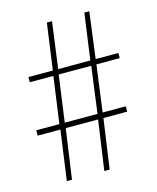

<svg xmlns="http://www.w3.org/2000/svg" viewBox="-109 -790 708 866"><g transform="rotate(-15 245.5 -357.0)"><path d="M360 -474H469V-498H363L391 -714H368L338 -498H188L217 -714H193L163 -498H49V-474H159L129 -257H21V-232H127L95 0H119L152 -232H303L270 0H295L328 -232H439V-257H331ZM154 -257 184 -474H336L307 -257Z"/></g></svg>

Font: Noto Sans Hebrew Condensed Thin
Style: Regular
Weight: 100
Width: 3
Designer: Monotype Design Team
Foundry: Monotype Imaging Inc.
Version: Version 2.004